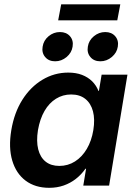

<svg xmlns="http://www.w3.org/2000/svg" viewBox="-20 -874 634 904"><path d="M211.9 10.3Q145.5 10.3 100.6 -23.4Q55.7 -57.1 37.6 -118.2Q19.5 -179.2 33.2 -261.2Q46.9 -343.3 85.2 -404.1Q123.5 -464.8 179.7 -498.5Q235.8 -532.2 301.3 -532.2Q337.9 -532.2 366 -521.5Q394 -510.7 413.6 -491.5Q433.1 -472.2 443.4 -446.3H445.8L458.5 -522.5H580.1L493.7 0H372.1L385.3 -79.6H382.3Q363.3 -52.2 337.4 -32Q311.5 -11.7 280 -0.7Q248.5 10.3 211.9 10.3ZM259.3 -92.8Q299.8 -92.8 333 -113.8Q366.2 -134.8 388.7 -172.9Q411.1 -210.9 419.4 -261.2Q427.7 -312.5 417.7 -350.1Q407.7 -387.7 381.6 -408.4Q355.5 -429.2 314.9 -429.2Q275.9 -429.2 243.7 -409.2Q211.4 -389.2 189.7 -351.8Q168 -314.5 158.7 -261.2Q150.4 -209 159.9 -171.1Q169.4 -133.3 194.8 -113Q220.2 -92.8 259.3 -92.8ZM452.6 -585.4Q422.4 -585.4 405.5 -605.5Q388.7 -625.5 393.6 -654.3Q397.9 -683.6 421.9 -703.4Q445.8 -723.1 475.6 -723.1Q505.4 -723.1 522.5 -703.4Q539.6 -683.6 534.7 -654.3Q530.3 -625.5 506.3 -605.5Q482.4 -585.4 452.6 -585.4ZM239.7 -585.4Q209.5 -585.4 192.6 -605.5Q175.8 -625.5 180.7 -654.3Q185.1 -683.6 208.7 -703.4Q232.4 -723.1 262.2 -723.1Q292.5 -723.1 309.6 -703.4Q326.7 -683.6 321.8 -654.3Q317.4 -625.5 293.5 -605.5Q269.5 -585.4 239.7 -585.4ZM546.4 -853.5 532.2 -778.3H253.9L268.1 -853.5Z"/></svg>

Font: Inter 28pt SemiBold
Style: Italic
Weight: 600
Italic angle: -9.3988°
Designer: Rasmus Andersson
Foundry: rsms
Version: Version 4.001;git-66647c0bb